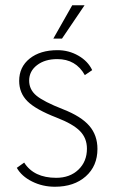

<svg xmlns="http://www.w3.org/2000/svg" viewBox="-20 -701 435 731"><path d="M44 -62 72 -82Q109 -24 194 -24Q246 -24 278.5 -55Q311 -86 311 -135Q311 -175 284.5 -202Q258 -229 196 -253Q116 -284 84.5 -315.5Q53 -347 53 -393Q53 -446 93 -478Q133 -510 199 -510Q242 -510 278.5 -489Q315 -468 331 -434L303 -415Q269 -476 198 -476Q151 -476 121 -453Q91 -430 91 -394Q91 -360 118.5 -337Q146 -314 220 -285Q289 -258 320 -222Q351 -186 351 -134Q351 -69 306.5 -29.5Q262 10 189 10Q142 10 102 -10Q62 -30 44 -62ZM255 -681H302L216 -554H183Z"/></svg>

Font: Sarabun Thin
Style: Regular
Weight: 250
Designer: Suppakit Chalermlarp | Katatrad Co.,Ltd.
Foundry: Cadson Demak Co.,Ltd.
Version: Version 1.000; ttfautohint (v1.6)